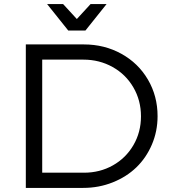

<svg xmlns="http://www.w3.org/2000/svg" viewBox="-20 -917 829 937"><path d="M397 -768.1H313L210 -897H288.1L355 -824.2L421.9 -897H500ZM389.2 -700.2Q489.7 -700.2 572.3 -654.5Q654.8 -608.9 701.9 -528.6Q749 -448.2 749 -350.1Q749 -276.4 721.2 -211.4Q693.4 -146.5 645.3 -100.1Q597.2 -53.7 529.8 -26.9Q462.4 0 386.2 0H106V-700.2ZM390.1 -74.2Q467.3 -74.2 530.8 -109.9Q594.2 -145.5 631.1 -208.7Q668 -272 668 -349.1Q668 -426.8 630.9 -490.5Q593.8 -554.2 529.3 -590.1Q464.8 -626 387.2 -626H186V-74.2Z"/></svg>

Font: Montserrat-Arabic Light
Style: Regular
Weight: 300
Designer: Mohamed Gaber
Foundry: Kief Type Foundry
Version: Version 5.008;PS 005.008;hotconv 1.0.88;makeotf.lib2.5.64775